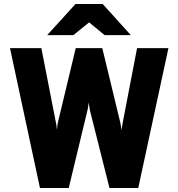

<svg xmlns="http://www.w3.org/2000/svg" viewBox="-20 -941 893 961"><path d="M504 -765 426 -829 347 -765H216L358 -921H494L635 -765ZM180 0 30 -700H187L260 -327Q262 -320 263 -308Q264 -296 265 -292Q266 -297 267 -309Q268 -321 270 -329L359 -700H492L582 -328Q584 -319 586 -306Q588 -293 588 -290Q589 -294 590 -301Q591 -308 592 -314Q593 -320 594 -326L666 -700H823L672 0H528L430 -389Q428 -398 424 -428Q420 -394 418 -390L324 0Z"/></svg>

Font: Overpass Heavy
Style: Regular
Weight: 900
Designer: Delve Withrington, Thomas Jockin
Foundry: Delve Fonts
Version: Version 3.000;DELV;Overpass